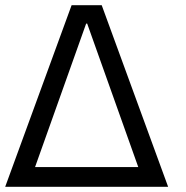

<svg xmlns="http://www.w3.org/2000/svg" viewBox="-62 -720 718 740"><path d="M214 -700H330L586 0H498L274 -629H270L46 0H-42ZM42 -76H509L536 0H15Z"/></svg>

Font: Fixel Italic Variable 20240409 Display Thin
Style: Italic
Weight: 100
Italic angle: -10°
Designer: AlfaBravo + MacPaw
Foundry: Kyrylo Tkachov, Marchela Mozhyna, Serhii Makarenko, Maria Weinstein, Zakhar Kryvoshyya
Version: Version 1.211;Glyphs 3.2 (3225)